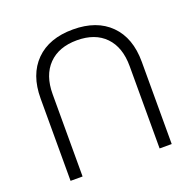

<svg xmlns="http://www.w3.org/2000/svg" viewBox="-132 -897 1044 1033"><g transform="rotate(-20 389.5 -380.5)"><path d="M168.9 -471.2V0H100.1V-471.2Q100.1 -607.9 176.8 -684.6Q253.4 -761.2 390.1 -761.2Q525.9 -761.2 602.5 -684.6Q679.2 -607.9 679.2 -471.2V0H609.9V-471.2Q609.9 -579.6 552 -639.4Q494.1 -699.2 390.1 -699.2Q286.1 -699.2 227.5 -639.2Q168.9 -579.1 168.9 -471.2Z"/></g></svg>

Font: Montserrat arm Light
Style: Regular
Weight: 300
Designer: Julieta Ulanovsky
Foundry: Julieta Ulanovsky
Version: Version 6.000;PS 006.000;hotconv 1.0.88;makeotf.lib2.5.64775